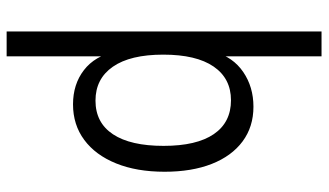

<svg xmlns="http://www.w3.org/2000/svg" viewBox="-220 -540 965 564"><g transform="rotate(90 262.0 -257.5)"><path d="M286 10Q227 10 185.5 -22Q144 -54 131 -114L145 -119V205H72V-720H145V-399L132 -405Q147 -460 191 -490Q235 -520 293 -520Q352 -520 395 -488Q438 -456 461 -397.5Q484 -339 484 -259Q484 -177 459.5 -116.5Q435 -56 390.5 -23Q346 10 286 10ZM275 -56Q340 -56 374 -107.5Q408 -159 408 -256Q408 -353 373.5 -403.5Q339 -454 274 -454Q210 -454 175 -403Q140 -352 140 -255Q140 -158 175.5 -107Q211 -56 275 -56Z"/></g></svg>

Font: Instrument Sans SemiCondensed
Style: Regular
Weight: 400
Width: 4
Designer: Rodrigo Fuenzalida
Foundry: fragTYPE
Version: Version 1.000;gftools[0.9.28]